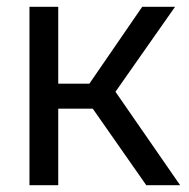

<svg xmlns="http://www.w3.org/2000/svg" viewBox="-20 -547 559 567"><path d="M67 0V-527H152V-300H244L400 -527H497L321 -276L512 0H412L254 -226H152V0Z"/></svg>

Font: Onest
Style: Regular
Weight: 400
Designer: Dmitri Voloshin, Andrey Kudryavtsev
Foundry: Dmitri Voloshin, Andrey Kudryavtsev
Version: Version 1.000;gftools[0.9.33]